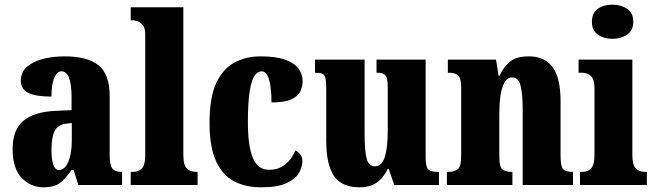

<svg xmlns="http://www.w3.org/2000/svg" viewBox="-20 -791 2803 821"><path d="M166 10Q112 10 73 -30Q34 -70 34 -154Q34 -236 80 -274.5Q126 -313 218 -317L286 -320V-374Q286 -486 243 -486Q224 -486 212 -458.5Q200 -431 200 -378Q133 -378 101 -394Q69 -410 69 -446Q69 -482 95 -505Q121 -528 163.5 -539Q206 -550 257 -550Q353 -550 401 -512Q449 -474 449 -380V-126Q449 -86 460 -71Q471 -56 499 -56H502V0H315L295 -64H286Q258 -24 234 -7Q210 10 166 10ZM232 -64Q257 -64 272 -99Q287 -134 287 -191V-265L262 -262Q227 -258 213.5 -230.5Q200 -203 200 -150Q200 -109 208 -86.5Q216 -64 232 -64Z M539 0V-56H549Q572 -56 586.5 -70.5Q601 -85 601 -127V-645Q601 -671 590.5 -683.5Q580 -696 568 -700Q556 -704 549 -704H539V-760H764V-127Q764 -85 779 -70.5Q794 -56 817 -56H825V0Z M1096 10Q1030 10 980.5 -16Q931 -42 903.5 -102.5Q876 -163 876 -266Q876 -375 905 -436.5Q934 -498 983.5 -524Q1033 -550 1094 -550Q1162 -550 1201.5 -535Q1241 -520 1257.5 -496Q1274 -472 1274 -444Q1274 -423 1265 -402Q1256 -381 1227.5 -367Q1199 -353 1141 -353Q1141 -389 1137 -419Q1133 -449 1124 -467.5Q1115 -486 1099 -486Q1081 -486 1068 -466.5Q1055 -447 1047.5 -399.5Q1040 -352 1040 -267Q1040 -167 1061 -116Q1082 -65 1131 -65Q1172 -65 1200.5 -88.5Q1229 -112 1243 -148Q1256 -141 1264.5 -130Q1273 -119 1273 -103Q1273 -78 1258.5 -52Q1244 -26 1205.5 -8Q1167 10 1096 10Z M1517 10Q1441 10 1408 -39Q1375 -88 1375 -188V-409Q1375 -452 1368.5 -466Q1362 -480 1330 -480H1327V-536H1539V-222Q1539 -148 1547.5 -114Q1556 -80 1584 -80Q1613 -80 1625.5 -120.5Q1638 -161 1638 -230V-418Q1638 -461 1626.5 -470.5Q1615 -480 1593 -480H1590V-536H1800V-118Q1800 -75 1812.5 -65.5Q1825 -56 1847 -56H1857V0H1666L1642 -69H1638Q1620 -30 1590.5 -10Q1561 10 1517 10Z M1891 0V-56H1895Q1924 -56 1938 -68Q1952 -80 1952 -124V-416Q1952 -457 1939 -468.5Q1926 -480 1899 -480H1895V-536H2101L2112 -467H2116Q2132 -503 2159.5 -526.5Q2187 -550 2242 -550Q2309 -550 2343 -504Q2377 -458 2377 -357V-126Q2377 -80 2387.5 -68Q2398 -56 2426 -56H2430V0H2215V-325Q2215 -389 2206 -424.5Q2197 -460 2170 -460Q2149 -460 2137 -438Q2125 -416 2120 -381Q2115 -346 2115 -306V-121Q2115 -79 2127.5 -67.5Q2140 -56 2168 -56H2171V0Z M2599 -625Q2562 -625 2536.5 -643Q2511 -661 2511 -698Q2511 -736 2536.5 -753.5Q2562 -771 2599 -771Q2635 -771 2661.5 -753.5Q2688 -736 2688 -698Q2688 -661 2661.5 -643Q2635 -625 2599 -625ZM2460 0V-56H2469Q2493 -56 2507.5 -71Q2522 -86 2522 -129V-413Q2522 -452 2507 -466Q2492 -480 2469 -480H2454V-536H2684V-127Q2684 -85 2699 -70.5Q2714 -56 2737 -56H2746V0Z"/></svg>

Font: Noto Serif Sinhala ExtraCondensed Black
Style: Regular
Weight: 900
Width: 2
Designer: Jelle Bosma - Monotype Design Team
Foundry: Monotype Imaging Inc.
Version: Version 2.007; ttfautohint (v1.8.4.7-5d5b)